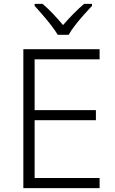

<svg xmlns="http://www.w3.org/2000/svg" viewBox="-20 -967 593 987"><path d="M492 0H100V-714H492V-662H158V-401H473V-349H158V-52H492ZM277 -788Q264 -810 243 -837Q222 -864 199 -890.5Q176 -917 158 -937V-947H199Q226 -924 253.5 -895Q281 -866 304 -838Q328 -866 356.5 -895Q385 -924 412 -947H453V-937Q434 -917 410.5 -890.5Q387 -864 366 -837Q345 -810 333 -788Z"/></svg>

Font: Noto Sans Arabic Light
Style: Regular
Weight: 300
Designer: Monotype Design Team, Nadine Chahine, Nizar Qandah and Khaled Hosny
Foundry: Monotype Imaging Inc.
Version: Version 2.012; ttfautohint (v1.8.4.7-5d5b)